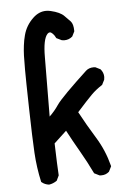

<svg xmlns="http://www.w3.org/2000/svg" viewBox="-55 -818 609 862"><g transform="rotate(-5 250.0 -387.0)"><path d="M81.5 -675.8Q92.8 -719.2 126.5 -751Q153.3 -776.4 185.5 -776.4Q195.3 -776.4 206.1 -773.9Q248 -764.2 265.6 -746.1Q282.2 -730 292 -719.2Q303.7 -706.1 303.7 -675.8V-673.8L292.5 -651.4Q276.9 -637.7 256.3 -637.7Q250.5 -637.7 243.7 -639.2L220.7 -650.4Q213.9 -664.6 206.5 -671.4Q199.2 -678.7 193.8 -678.7Q189 -678.7 183.6 -673.8Q162.1 -651.9 162.1 -568.4L160.2 -302.2Q184.1 -325.2 200.7 -350.1Q212.9 -368.2 250.5 -406Q288.1 -443.8 341.3 -493.2Q355 -505.4 376 -505.4Q378.9 -505.4 383.8 -504.9L406.2 -493.7Q419.9 -478 419.9 -458Q419.9 -452.6 418.5 -445.8L407.2 -423.3Q378.4 -404.8 357.7 -384Q336.9 -363.3 289.6 -310.5Q321.8 -250.5 359.4 -189.7Q397 -128.9 415 -58.6L415.5 -55.7L403.8 -32.2L402.3 -31.2Q388.7 -19 368.2 -19Q365.2 -19 360.4 -19.5L336.9 -31.2Q310.5 -85.9 282 -135Q253.4 -184.1 228 -232.4L171.9 -180.2L174.8 -93.8Q175.8 -64.9 177.7 -35.6L166.5 -12.2Q149.4 -0.5 130.9 2Q111.8 -0.5 98.6 -11.7L96.7 -13.2Q82 -79.1 78.1 -146.2Q74.2 -213.4 71.3 -345.9Q68.4 -478.5 68.4 -520.8Q68.4 -563 69.1 -584.7Q69.8 -606.4 72.8 -630.6Q75.7 -654.8 81.5 -675.8Z"/></g></svg>

Font: Bakudai
Style: Bold
Weight: 700
Version: Version 1.48